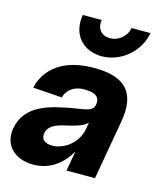

<svg xmlns="http://www.w3.org/2000/svg" viewBox="-115 -834 788 932"><g transform="rotate(15 279.0 -368.0)"><path d="M140 14C227 14 287 -39 322 -101L304 0H447L499 -296C526 -446 466 -516 306 -516C86 -516 50 -377 44 -347L190 -337C197 -367 226 -403 286 -403C337 -403 360 -389 361 -360C362 -311 323 -312 258 -301C137 -280 23 -251 1 -131C-14 -41 50 14 140 14ZM153 -149C158 -179 187 -198 238 -209C296 -222 330 -233 349 -253L343 -219C330 -147 265 -99 205 -99C170 -99 146 -114 153 -149ZM185 -750C167 -650 230 -580 325 -580C417 -580 507 -650 525 -750H430C422 -705 382 -675 341 -675C299 -675 272 -705 280 -750Z"/></g></svg>

Font: Uncut Sans
Style: Bold Italic
Weight: 700
Italic angle: -10°
Designer: Kasper Nordkvist
Foundry: Uncut Type
Version: Version 1.111;FEAKit 1.0